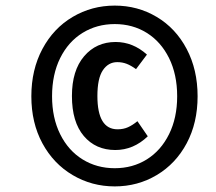

<svg xmlns="http://www.w3.org/2000/svg" viewBox="-20 -777 771 686"><path d="M686 -433Q686 -338 647 -265Q608 -192 540 -151.5Q472 -111 390 -111Q308 -111 239.5 -151.5Q171 -192 131.5 -265Q92 -338 92 -433Q92 -528 131.5 -602Q171 -676 239.5 -716.5Q308 -757 390 -757Q472 -757 540 -716.5Q608 -676 647 -602Q686 -528 686 -433ZM166 -433Q166 -356 195 -297.5Q224 -239 275 -207.5Q326 -176 390 -176Q454 -176 504.5 -207.5Q555 -239 584 -297.5Q613 -356 613 -433Q613 -511 584 -569.5Q555 -628 504.5 -659.5Q454 -691 390 -691Q326 -691 275 -659.5Q224 -628 195 -569.5Q166 -511 166 -433ZM505 -582 466 -530Q448 -543 432.5 -549Q417 -555 399 -555Q367 -555 347.5 -526Q328 -497 328 -434Q328 -315 400 -315Q421 -315 437.5 -322.5Q454 -330 471 -344L508 -290Q457 -241 392 -241Q322 -241 279.5 -291Q237 -341 237 -434Q237 -525 280.5 -576Q324 -627 393 -627Q455 -627 505 -582Z"/></svg>

Font: Fira Sans Condensed Medium
Style: Italic
Weight: 500
Width: 3
Italic angle: -8°
Designer: bBox Type GmbH & Carrois Corporate GbR & Edenspiekermann AG
Foundry: bBox Type GmbH & Carrois Corporate GbR & Edenspiekermann AG
Version: Version 4.301